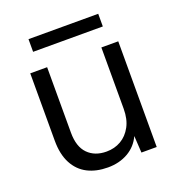

<svg xmlns="http://www.w3.org/2000/svg" viewBox="-126 -782 830 898"><g transform="rotate(-20 288.5 -333.5)"><path d="M260 12Q202 12 159 -10Q116 -32 92 -77.5Q68 -123 68 -191V-526H152V-200Q152 -130 186.5 -95Q221 -60 279 -60Q319 -60 351 -78.5Q383 -97 402.5 -133Q422 -169 422 -221V-526H506V0H430L425 -84Q404 -38 360.5 -13Q317 12 260 12ZM115 -616V-679H462V-616Z"/></g></svg>

Font: DM Sans 9pt
Style: Regular
Weight: 400
Designer: Colophon Foundry, Jonny Pinhorn
Foundry: Colophon Foundry
Version: Version 4.004;gftools[0.9.30]